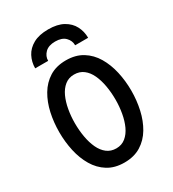

<svg xmlns="http://www.w3.org/2000/svg" viewBox="-222 -1049 1060 1179"><g transform="rotate(-30 308.0 -459.5)"><path d="M308 12Q239.5 12 191 -18.2Q142.5 -48.5 112 -100Q81.5 -151.5 67.2 -216.2Q53 -281 53 -350Q53 -419 67.2 -483.8Q81.5 -548.5 112 -600Q142.5 -651.5 191 -681.8Q239.5 -712 308 -712Q376.5 -712 425.2 -681.8Q474 -651.5 504.5 -600Q535 -548.5 549.5 -483.8Q564 -419 564 -350Q564 -281 549.5 -216.2Q535 -151.5 504.5 -100Q474 -48.5 425.2 -18.2Q376.5 12 308 12ZM308 -88.5Q346.5 -88.5 374 -111Q401.5 -133.5 418.8 -171Q436 -208.5 444.2 -255.2Q452.5 -302 452.5 -350Q452.5 -402 444.2 -448.8Q436 -495.5 419 -532.2Q402 -569 374.5 -590.2Q347 -611.5 308 -611.5Q269.5 -611.5 242 -589.2Q214.5 -567 197.2 -529.5Q180 -492 171.8 -445.2Q163.5 -398.5 163.5 -350Q163.5 -298.5 171.8 -251.8Q180 -205 197.2 -168Q214.5 -131 242 -109.8Q269.5 -88.5 308 -88.5ZM121 -763.5Q121 -808.5 141 -846.8Q161 -885 202.8 -908Q244.5 -931 309 -931Q374 -931 415.5 -907.8Q457 -884.5 476.8 -846.2Q496.5 -808 496.5 -763.5H404.5Q404.5 -796.5 380.5 -820.8Q356.5 -845 309 -845Q262 -845 237.5 -820.8Q213 -796.5 213 -763.5Z"/></g></svg>

Font: Overpass Mono Light SemiBold
Style: Regular
Weight: 600
Monospace: yes
Version: Version 4.000